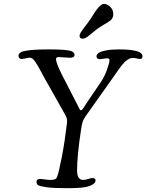

<svg xmlns="http://www.w3.org/2000/svg" viewBox="-20 -962 754 989"><path d="M475.6 -809.1Q464.8 -800.3 450.9 -788.8Q437 -777.3 431.9 -773.4Q426.8 -769.5 419.7 -766.1Q412.6 -762.7 405.8 -762.7Q390.1 -762.7 390.1 -777.3Q390.1 -782.2 391.8 -786.9Q393.6 -791.5 397.9 -798.1Q402.3 -804.7 406.5 -810.3Q410.6 -815.9 418.9 -826.9Q427.2 -837.9 433.6 -846.2Q446.3 -863.3 458.7 -883.8Q471.2 -904.3 478.5 -913.1Q500.5 -941.9 514.6 -941.9Q532.7 -941.9 548.1 -926.8Q563.5 -911.6 563.5 -888.7Q563.5 -868.2 548.3 -856.4Q537.6 -848.1 513.7 -834.2Q489.7 -820.3 475.6 -809.1ZM421.9 -424.8 500 -540Q517.6 -565.9 530.8 -602.1Q543.9 -638.2 543.9 -652.3Q543.9 -661.6 530.8 -661.6Q524.4 -661.6 512.2 -659.4Q500 -657.2 495.6 -657.2Q477.1 -657.2 477.1 -671.4Q477.1 -680.7 487.1 -688.5Q497.1 -696.3 524.2 -701.9Q551.3 -707.5 591.8 -707.5Q713.9 -707.5 713.9 -672.9Q713.9 -664.6 710.7 -661.4Q707.5 -658.2 700.2 -658.2Q694.8 -658.2 684.3 -660.9Q673.8 -663.6 665 -663.6Q659.2 -663.6 653.6 -662.4Q647.9 -661.1 641.8 -657.2Q635.7 -653.3 631.1 -650.1Q626.5 -647 619.6 -639.4Q612.8 -631.8 608.6 -627Q604.5 -622.1 596.4 -611.1Q588.4 -600.1 584 -593.8Q579.6 -587.4 569.6 -573.2Q559.6 -559.1 554.2 -551.3L419.9 -361.8Q413.1 -350.6 410.4 -345.9Q407.7 -341.3 404.3 -329.1Q400.9 -316.9 397.9 -296.9Q377 -160.2 377 -85Q377 -35.2 408.2 -35.2Q419.9 -35.2 434.3 -40Q448.7 -44.9 455.1 -44.9Q472.2 -44.9 472.2 -32.2Q472.2 -20.5 456.8 -11.5Q441.4 -2.4 421.9 1.5Q391.1 7.3 321.8 7.3Q252.9 7.3 219.2 2.4Q184.1 -2.9 176.3 -8.3Q168 -14.2 168 -24.9Q168 -40.5 188 -40.5Q192.9 -40.5 210.7 -37.8Q228.5 -35.2 238.8 -35.2Q254.4 -35.2 262.5 -38.3Q270.5 -41.5 273.9 -50.8Q283.2 -74.2 298.3 -152.6Q313.5 -231 324.7 -325.2Q325.2 -330.1 325.4 -334.5Q325.7 -338.9 325.2 -342.8Q324.7 -346.7 324.5 -349.1Q324.2 -351.6 322.8 -355.5Q321.3 -359.4 320.6 -360.6Q319.8 -361.8 317.9 -366Q315.9 -370.1 315.4 -371.6L204.1 -569.3Q199.7 -577.1 190.7 -594.2Q181.6 -611.3 176 -621.1Q170.4 -630.9 162.6 -642.6Q154.8 -654.3 147.5 -659.7Q140.1 -665 133.3 -665Q125 -665 112.3 -661.6Q99.6 -658.2 89.8 -658.2Q85 -658.2 80.1 -662.6Q75.2 -667 75.2 -673.8Q75.2 -691.4 102.1 -698.2Q138.7 -707.5 230 -707.5Q323.2 -707.5 346.2 -699.2Q363.8 -692.4 363.8 -679.2Q363.8 -664.6 340.8 -664.6Q331.1 -664.6 309.1 -666.3Q287.1 -668 284.7 -668Q268.6 -668 268.6 -659.2Q268.6 -653.3 270.5 -645.3Q272.5 -637.2 275.4 -629.4Q278.3 -621.6 282.5 -612.1Q286.6 -602.5 289.6 -596.4Q292.5 -590.3 296.1 -583Q299.8 -575.7 300.3 -574.7L378.9 -421.9Q379.4 -420.4 381.6 -416Q383.8 -411.6 385.5 -408.4Q387.2 -405.3 389.2 -401.4Q391.1 -397.5 393.3 -395.5Q395.5 -393.6 397 -393.6Q398.9 -393.6 401.1 -395.3Q403.3 -397 406.5 -401.1Q409.7 -405.3 411.4 -408Q413.1 -410.6 417 -417Q420.9 -423.3 421.9 -424.8Z"/></svg>

Font: Cooper*
Style: Italic
Weight: 400
Italic angle: -7°
Designer: Owen Earl
Foundry: indestructible type*
Version: Version 0.001